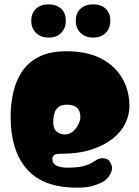

<svg xmlns="http://www.w3.org/2000/svg" viewBox="-20 -850 638 884"><path d="M333 14Q179 14 104 -71Q29 -156 29 -312Q29 -374 42 -428.5Q55 -483 84.5 -525Q114 -567 163.5 -590.5Q213 -614 286 -614Q381 -614 445.5 -580.5Q510 -547 543 -489.5Q576 -432 576 -361Q576 -322 557.5 -283Q539 -244 500 -212.5Q461 -181 401.5 -161.5Q342 -142 259 -142Q237 -142 229 -136Q221 -130 221 -119Q221 -96 241 -87Q261 -78 288 -78Q315 -78 334 -80Q357 -82 377.5 -89Q398 -96 422 -112Q439 -124 460.5 -121Q482 -118 491 -96Q502 -74 487.5 -47.5Q473 -21 447 -9Q425 1 401 7.5Q377 14 333 14ZM280 -231Q300 -231 315.5 -244.5Q331 -258 340.5 -276.5Q350 -295 350 -311Q350 -368 288 -368Q262 -368 248 -356Q234 -344 229.5 -325.5Q225 -307 225 -287Q225 -259 240 -245Q255 -231 280 -231ZM409 -677Q373 -677 351 -698.5Q329 -720 329 -755Q329 -790 351 -810Q373 -830 409 -830Q445 -830 466.5 -810Q488 -790 488 -755Q488 -720 466.5 -698.5Q445 -677 409 -677ZM204 -677Q168 -677 146 -698.5Q124 -720 124 -755Q124 -790 146 -810Q168 -830 204 -830Q240 -830 261.5 -810Q283 -790 283 -755Q283 -720 261.5 -698.5Q240 -677 204 -677Z"/></svg>

Font: Matemasie
Style: Regular
Weight: 400
Designer: Adam Yeo
Version: Version 1.001; ttfautohint (v1.8.4.7-5d5b)